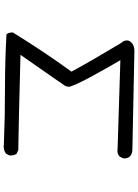

<svg xmlns="http://www.w3.org/2000/svg" viewBox="126 -865 748 1040"><g transform="rotate(90 500.0 -345.0)"><path d="M773 9 762 8Q610 2 461 2Q312 2 166 -6Q156 -18 156 -35V-41Q259 -208 368 -358Q319 -450 213 -627Q199 -641 199 -658Q199 -674 214.5 -686.5Q230 -699 257 -699Q284 -699 791 -688Q813 -688 828 -674Q838 -662 838 -645V-639L828 -619Q815 -607 796 -607L785 -608L306 -623Q349 -550 398 -460Q450 -362 450 -343Q450 -333 445 -324Q440 -315 277 -82Q646 -72 793 -70L813 -61Q822 -47 822 -30V-23L813 -4Q795 9 773 9Z"/></g></svg>

Font: Xiaolai SC
Style: Regular
Weight: 400
Designer: Nozomi Seto 瀬戸のぞみ
Version: Version 3.11;December 4, 2020;FontCreator 13.0.0.2613 64-bit